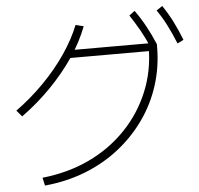

<svg xmlns="http://www.w3.org/2000/svg" viewBox="-57 -910 996 960"><g transform="rotate(-5 441.5 -429.5)"><path d="M121.1 -47.8Q248.9 -61.1 355.6 -111.1Q462.2 -161.1 541.1 -242.8Q620 -324.4 663.3 -428.9Q706.7 -533.3 706.7 -652.2L726.7 -632.2H298.9V-671.1H743.3L748.9 -663.3V-652.2Q748.9 -550 719.4 -457.8Q690 -365.6 634.4 -287.8Q578.9 -210 502.8 -150.6Q426.7 -91.1 332.2 -54.4Q237.8 -17.8 130 -7.8ZM20 -393.3Q96.7 -448.9 161.7 -515Q226.7 -581.1 275.6 -652.8Q324.4 -724.4 352.2 -794.4L392.2 -784.4Q363.3 -707.8 312.8 -633.3Q262.2 -558.9 195 -490Q127.8 -421.1 46.7 -362.2ZM717.8 -647.8Q694.4 -701.1 671.7 -741.1Q648.9 -781.1 624.4 -817.8L652.2 -838.9Q681.1 -798.9 704.4 -756.1Q727.8 -713.3 748.9 -663.3ZM852.2 -657.8Q830 -712.2 808.9 -753.3Q787.8 -794.4 762.2 -831.1L792.2 -851.1Q820 -810 841.7 -767.2Q863.3 -724.4 883.3 -673.3Z"/></g></svg>

Font: Paperlogy 2 ExtraLight
Style: Regular
Weight: 250
Designer: redesigned by Lee Juim, glyphs from Gmarket Sans & Montserrat
Foundry: PT&
Version: Version 1.001